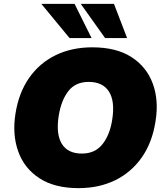

<svg xmlns="http://www.w3.org/2000/svg" viewBox="-20 -962 854 994"><path d="M43 0ZM386 12Q263 12 184.5 -39Q106 -90 74.5 -177.5Q43 -265 60 -373Q77 -482 131 -559Q185 -636 268.5 -676.5Q352 -717 458 -717Q582 -717 660.5 -666.5Q739 -616 771 -529Q803 -442 785 -333Q768 -224 714 -147Q660 -70 576.5 -29Q493 12 386 12ZM404 -167Q472 -167 510.5 -215.5Q549 -264 561 -343Q576 -438 544 -488Q512 -538 439 -538Q371 -538 334 -490.5Q297 -443 284 -363Q269 -268 300 -217.5Q331 -167 404 -167ZM524 -765 398 -942H570L638 -765ZM340 -765 194 -942H366L454 -765Z"/></svg>

Font: Winston Black
Style: Italic
Weight: 900
Italic angle: -9°
Designer: Original fonts by Vernon Adams / Changes by Cristiano Sobral
Foundry: VOriginal fonts by Vernon Adams / Changes by Cristiano Sobral
Version: Version 2.503;July 17, 2020;FontCreator 13.0.0.2655 64-bit